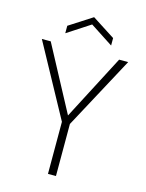

<svg xmlns="http://www.w3.org/2000/svg" viewBox="-130 -966 793 1044"><g transform="rotate(15 266.0 -444.0)"><path d="M245 0V-293L23 -700H73L268 -335L458 -700H509L290 -293V0ZM138 -763V-805L267 -888L396 -805V-763L267 -847Z"/></g></svg>

Font: DM Sans ExtraLight
Style: Regular
Weight: 200
Designer: Colophon Foundry, Jonny Pinhorn
Foundry: Colophon Foundry
Version: Version 4.004; ttfautohint (v1.8.4.7-5d5b)